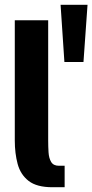

<svg xmlns="http://www.w3.org/2000/svg" viewBox="-20 -785 387 805"><path d="M227 -90H251V0H200Q134 0 100 -26.5Q66 -53 54 -97.5Q42 -142 42 -196V-700H182V-196Q182 -171 183.5 -146.5Q185 -122 194.5 -106Q204 -90 227 -90ZM234 -765H347L330 -525H250Z"/></svg>

Font: Epunda Sans
Style: Bold
Weight: 700
Designer: Simon Atzbach
Foundry: typofactur
Version: Version 2.204; ttfautohint (v1.8.4.7-5d5b)